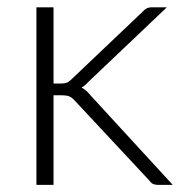

<svg xmlns="http://www.w3.org/2000/svg" viewBox="-20 -518 516 538"><path d="M82 0ZM130 -497.5V-284H153Q160 -284 166.2 -286Q172.5 -288 180 -295.5L379.5 -485Q384.5 -491 390.5 -494.2Q396.5 -497.5 405.5 -497.5H447.5L228 -289Q219 -278.5 208.5 -272.5Q216.5 -268.5 222.2 -263.2Q228 -258 233.5 -251L464 0H422.5Q415.5 0 409.8 -2.2Q404 -4.5 399 -11.5L190 -235.5Q186 -240 182.2 -243Q178.5 -246 174.5 -247.8Q170.5 -249.5 165.2 -250.2Q160 -251 152.5 -251H130V0H82V-497.5Z"/></svg>

Font: Lato Light
Style: Regular
Weight: 300
Designer: Lukasz Dziedzic
Foundry: tyPoland Lukasz Dziedzic
Version: Version 2.007; 2014-02-27